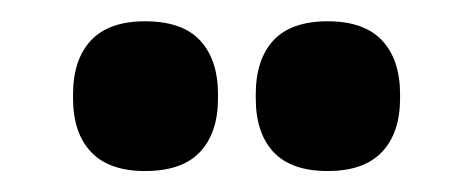

<svg xmlns="http://www.w3.org/2000/svg" viewBox="-20 -704 453 184"><path d="M119 -540.1Q84.4 -540.1 67.2 -558.4Q50 -576.7 50 -609.7V-613.5Q50 -646.9 67.2 -665.3Q84.4 -683.6 119 -683.6Q154.6 -683.6 171.7 -665.3Q188.9 -646.9 188.9 -613.5V-609.7Q188.9 -576.7 171.7 -558.4Q154.6 -540.1 119 -540.1ZM294.1 -540.1Q259 -540.1 242 -558.4Q225.1 -576.7 225.1 -609.7V-613.5Q225.1 -646.9 242 -665.3Q259 -683.6 294.1 -683.6Q328.8 -683.6 346.1 -665.3Q363.4 -646.9 363.4 -613.5V-609.7Q363.4 -576.7 346.1 -558.4Q328.8 -540.1 294.1 -540.1Z"/></svg>

Font: Anek Odia Medium
Style: Regular
Weight: 500
Designer: Yesha Goshar & Mahesh Sahu (Odia), Yesha Goshar (Latin)
Foundry: Ek Type
Version: Version 1.003